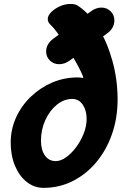

<svg xmlns="http://www.w3.org/2000/svg" viewBox="-20 -924 669 951"><path d="M196 6.5Q149.5 6.5 112.5 -22.8Q75.5 -52 54.2 -102.8Q33 -153.5 33 -217.5Q33 -283 59.2 -341.2Q85.5 -399.5 131.8 -444.2Q178 -489 237.8 -514.8Q297.5 -540.5 364.5 -540.5Q369 -540.5 375.2 -540Q381.5 -539.5 392.5 -538Q392.5 -542 388.2 -552.5Q384 -563 377 -577Q361.5 -608 341.2 -642.5Q321 -677 300 -709.2Q279 -741.5 261 -765.8Q243 -790 231.5 -800Q216.5 -813.5 216.5 -829.5Q216.5 -847 233.8 -864.2Q251 -881.5 277 -893Q303 -904.5 329 -904.5Q354 -904.5 366.5 -895Q424 -857 468 -785Q512 -713 537.2 -621Q562.5 -529 562.5 -431Q562.5 -339 534.5 -259.2Q506.5 -179.5 456.5 -120Q406.5 -60.5 340 -27Q273.5 6.5 196 6.5ZM256 -126Q281 -126 307.8 -145.2Q334.5 -164.5 357.5 -195.5Q380.5 -226.5 394.8 -263Q409 -299.5 409 -333.5Q409 -363.5 400 -386.2Q391 -409 375.2 -421.5Q359.5 -434 338 -434Q297 -434 261.5 -405.2Q226 -376.5 204.5 -329.2Q183 -282 183 -227Q183 -181 202.8 -153.5Q222.5 -126 256 -126ZM273 -606Q246 -606 227.2 -624.2Q208.5 -642.5 208.5 -669Q208.5 -706.5 245.5 -733.5L430 -867.5Q455 -886.5 482.5 -886.5Q509 -886.5 527.8 -868.2Q546.5 -850 546.5 -823.5Q546.5 -784 510 -758L325 -624Q300 -606 273 -606Z"/></svg>

Font: Edu SA Hand
Style: Regular
Weight: 400
Designer: Tina and Corey Anderson, Eben Sorkin, Mirko Velimirovic
Foundry: Google for Education
Version: Version 2.000